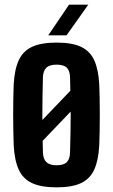

<svg xmlns="http://www.w3.org/2000/svg" viewBox="-20 -791 482 820"><path d="M67.5 -180.7 341.3 -467.1 381.7 -418.6 110.2 -135.4ZM221.6 9.1Q156.3 9.1 117.3 -8.8Q78.3 -26.8 60.2 -66.3Q42 -105.8 38.5 -170.5Q37.7 -194.6 37 -228.2Q36.2 -261.8 36.2 -298.8Q36.2 -335.8 36.8 -370.3Q37.4 -404.8 38.5 -430.2Q42 -494.2 60 -533.5Q78 -572.9 116.9 -591Q155.9 -609.1 221.6 -609.1Q287.9 -609.1 326.4 -590.8Q364.9 -572.5 382.7 -533.1Q400.5 -493.8 403.9 -430.2Q405 -406 405.6 -372.3Q406.2 -338.5 406.2 -301.5Q406.2 -264.6 405.6 -230.4Q405 -196.2 403.9 -170.5Q400.5 -106.7 382.7 -67.1Q364.9 -27.5 326.4 -9.2Q287.9 9.1 221.6 9.1ZM221.6 -85.2Q252.3 -85.2 265.4 -98.6Q278.5 -112.1 279.1 -139.8Q280.2 -180 281 -220Q281.9 -260.1 281.9 -300.4Q281.9 -340.7 281 -380.7Q280.2 -420.7 279.1 -460.8Q278.5 -488.3 265.5 -501.6Q252.6 -514.9 221.6 -514.9Q191.5 -514.9 177.9 -501.6Q164.3 -488.3 163.3 -460.8Q162.2 -420.7 161.6 -380.5Q160.9 -340.3 160.9 -300.1Q160.9 -259.9 161.6 -219.7Q162.2 -179.5 163.3 -139.8Q164.3 -112.1 178 -98.6Q191.7 -85.2 221.6 -85.2ZM186.1 -640 274.9 -771.2H357.1L264.1 -640Z"/></svg>

Font: Big Shoulders Display SC Thin
Style: Regular
Weight: 100
Designer: Patric King
Foundry: XO Type Co
Version: Version 2.002